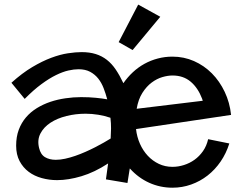

<svg xmlns="http://www.w3.org/2000/svg" viewBox="-20 -767 1075 854"><path d="M451.2 30.8 460.9 -40Q400.4 -0.5 342.3 16.8Q284.2 34.2 233.9 34.2Q198.7 34.2 165.8 25.1Q132.8 16.1 107.7 -2.7Q82.5 -21.5 67.1 -50.5Q51.8 -79.6 51.8 -119.1Q51.8 -158.7 63.5 -189.9Q75.2 -221.2 95.7 -245.1Q116.2 -269 144 -286.1Q171.9 -303.2 203.9 -314Q235.8 -324.7 271 -329.8Q306.2 -335 340.8 -335Q376.5 -335 406.2 -332Q436 -329.1 457 -325.2Q450.2 -350.6 440.9 -374.8Q431.6 -398.9 417 -417.5Q402.3 -436 381.1 -447.5Q359.9 -459 329.1 -459Q309.1 -459 284.2 -453.4Q259.3 -447.8 229.2 -433.1Q199.2 -418.5 164.3 -392.8Q129.4 -367.2 89.8 -327.1L30.8 -398.9Q78.6 -441.9 123.3 -468.5Q168 -495.1 208 -510Q248 -524.9 282.2 -530Q316.4 -535.2 342.8 -535.2Q378.4 -535.2 405.8 -526.6Q433.1 -518.1 455.1 -501Q477.1 -483.9 494.6 -458Q512.2 -432.1 528.8 -397Q547.4 -423.8 571 -445.8Q594.7 -467.8 622.6 -483.2Q650.4 -498.5 681.9 -506.8Q713.4 -515.1 747.1 -515.1Q797.9 -515.1 842.8 -495.4Q887.7 -475.6 922.4 -440.7Q957 -405.8 979.5 -358.4Q1002 -311 1007.8 -255.9L585 -192.9Q588.9 -158.2 602.5 -127.4Q616.2 -96.7 637.5 -74Q658.7 -51.3 686.5 -38.1Q714.4 -24.9 747.1 -24.9Q772.9 -24.9 798.3 -33Q823.7 -41 845.2 -56.4Q866.7 -71.8 882.8 -94.7Q898.9 -117.7 905.8 -147.9L1000 -128.9Q986.3 -85 961.4 -48.6Q936.5 -12.2 903.3 13.7Q870.1 39.6 830.3 53.7Q790.5 67.9 747.1 67.9Q692.4 67.9 644 46.1Q595.7 24.4 558.1 -17.1H557.1L546.9 46.9ZM472.2 -150.9Q473.6 -172.9 473.9 -195.6Q474.1 -218.3 471.2 -243.2Q445.3 -252 417 -256.6Q388.7 -261.2 360.8 -261.2Q316.9 -261.2 275.6 -251Q234.4 -240.7 204.6 -221.2Q174.8 -201.7 159.9 -173.3Q145 -145 153.8 -108.9Q160.6 -79.6 180.4 -67.9Q200.2 -56.2 228 -56.2Q247.6 -56.2 269.8 -61Q292 -65.9 314.7 -73.7Q337.4 -81.5 360.1 -91.6Q382.8 -101.6 403.3 -112.1Q423.8 -122.6 441.7 -132.8Q459.5 -143.1 472.2 -150.9ZM747.1 -431.2Q726.6 -431.2 702.1 -424.1Q677.7 -417 654.8 -399.9Q631.8 -382.8 613.5 -354.2Q595.2 -325.7 587.9 -283.2L881.8 -318.8L878.9 -328.1Q860.4 -376.5 827.9 -403.8Q795.4 -431.2 747.1 -431.2ZM479 -155.8Q479 -156.7 478.5 -156.7Q478 -156.7 478 -154.8ZM692.9 -692.4 569.8 -544.4 507.8 -579.6 594.7 -746.6Z"/></svg>

Font: McLaren
Style: Regular
Weight: 400
Designer: Astigmatic (AOETI)
Foundry: Astigmatic (AOETI)
Version: Version 1.000